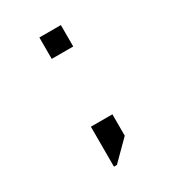

<svg xmlns="http://www.w3.org/2000/svg" viewBox="-170 -728 820 901"><g transform="rotate(-30 240.0 -278.0)"><path d="M182 -628V-512H298.5V-628ZM182 72H198L298.5 -28.5V-144.5H182Z"/></g></svg>

Font: Melete
Style: Regular
Weight: 400
Width: 6
Designer: Sora Sagano
Foundry: DOT COLON
Version: Version 0.200;FEAKit 1.0